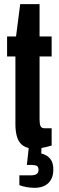

<svg xmlns="http://www.w3.org/2000/svg" viewBox="-20 -702 285 922"><path d="M148 12Q112 12 91.5 -2Q71 -16 62.5 -42.5Q54 -69 54 -105V-431H14V-527H57L77 -682H170V-527H228V-431H170V-127Q170 -106 175 -96Q180 -86 195 -86H228V-3Q214 1 199.5 4.5Q185 8 172.5 10Q160 12 148 12ZM148 200Q128 200 107.5 196.5Q87 193 73 187V140H128Q146 140 155.5 134Q165 128 165 114Q165 99 156.5 94.5Q148 90 130 90H109L122 -28H181L178 35Q188 37 201.5 44Q215 51 225.5 67Q236 83 236 111Q236 139 227 156.5Q218 174 204.5 183.5Q191 193 176 196.5Q161 200 148 200Z"/></svg>

Font: Archivo ExtraCondensed
Style: Bold
Weight: 700
Width: 2
Designer: Hector Gatti
Foundry: Omnibus-Type
Version: Version 2.001